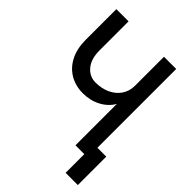

<svg xmlns="http://www.w3.org/2000/svg" viewBox="-244 -824 1089 1089"><g transform="rotate(45 300.0 -280.0)"><path d="M416 0V-332Q392 -289 344 -263.5Q296 -238 237 -238Q177 -238 131 -265.5Q85 -293 59.5 -344Q34 -395 34 -464V-710H132V-476Q132 -409 164 -370.5Q196 -332 244 -332Q294 -332 332.5 -350Q371 -368 393.5 -401Q416 -434 416 -477V-710H514V-78H585V150H487V0Z"/></g></svg>

Font: Geist Mono Medium
Style: Regular
Weight: 500
Monospace: yes
Designer: Basement.studio, Andrés Briganti, Mateo Zaragoza
Foundry: Basement.studio, Vercel, Andrés Briganti, Guido Ferreyra, Mateo Zaragoza
Version: Version 1.500; ttfautohint (v1.8.4.7-5d5b)